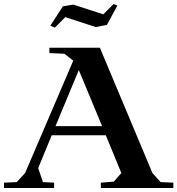

<svg xmlns="http://www.w3.org/2000/svg" viewBox="-65 -945 891 965"><path d="M331.1 -592.8 213.9 -311H448.2ZM-44.9 0V-26.9L19 -29.8L61 -75.2L303.2 -640.1L258.8 -674.8L183.1 -678.2V-705.1H437L701.2 -75.2L742.2 -29.8L806.2 -26.9V0H441.9V-26.9L506.8 -32.2L544.9 -75.2L466.8 -265.1H194.8L127 -100.1L150.9 -29.8L207 -26.9V0ZM188 -815.9 210.9 -806.2 263.2 -858.9 416 -809.1 472.2 -819.8 524.9 -917 505.9 -924.8 454.1 -873 303.2 -921.9 251 -913.1Z"/></svg>

Font: Ortica Angular Bold
Style: Regular
Weight: 700
Designer: Benedetta Bovani
Foundry: Collletttivo
Version: Version 2.000;Glyphs 3.1.2 (3151)